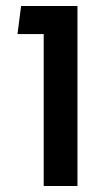

<svg xmlns="http://www.w3.org/2000/svg" viewBox="-20 -617 353 637"><path d="M125 0V-597H237V0ZM38 -504 50 -597H199V-504Z"/></svg>

Font: Noto Sans Hebrew Thin Medium
Style: Regular
Weight: 500
Version: Version 3.001